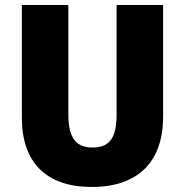

<svg xmlns="http://www.w3.org/2000/svg" viewBox="-20 -734 735 764"><path d="M629 -269V-714H444V-278C444 -184 415 -147 348 -147C284 -147 252 -184 252 -277V-714H67V-265C67 -87 165 10 345 10C533 10 629 -94 629 -269Z"/></svg>

Font: Noto Sans Thai Looped SemiCondensed Black
Style: Regular
Weight: 900
Width: 4
Designer: Sasikarn Vongin, Ben Mitchell
Foundry: The Fontpad Ltd
Version: Version 1.001